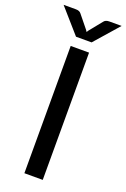

<svg xmlns="http://www.w3.org/2000/svg" viewBox="-192 -963 669 1017"><g transform="rotate(20 142.5 -454.5)"><path d="M192.9 0H89.4V-717.3H192.9ZM48.3 -909.2Q69.8 -909.2 78.6 -897L137.2 -824.7Q140.1 -819.3 143.1 -815.4L148.9 -824.7L207 -896.5Q216.3 -909.2 237.3 -909.2H306.6L187 -772.9H99.1L-20.5 -909.2Z"/></g></svg>

Font: Lato-Medium
Style: Regular
Weight: 500
Designer: Lukasz Dziedzic
Foundry: tyPoland Lukasz Dziedzic
Version: Version 2.006; 2014-01-15